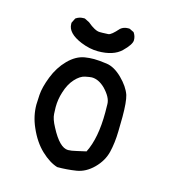

<svg xmlns="http://www.w3.org/2000/svg" viewBox="-95 -686 690 767"><g transform="rotate(15 250.0 -302.5)"><path d="M211 2Q178 -8 143.5 -40.5Q109 -73 86 -126Q66 -171 66 -218Q66 -227 68 -258.5Q70 -290 87.5 -335Q105 -380 136.5 -412Q168 -444 204 -450Q222 -453 242 -453Q262 -453 294.5 -448.5Q327 -444 359.5 -412Q392 -380 403 -348Q411 -321 411 -259Q411 -247 410 -199Q409 -151 399.5 -112Q390 -73 358.5 -41.5Q327 -10 289 -4Q251 2 211 2ZM235 -75Q248 -75 270.5 -80.5Q293 -86 308 -89Q340 -152 340 -259Q340 -266 339.5 -293.5Q339 -321 307 -354Q280 -380 252 -380Q246 -380 225.5 -376Q205 -372 184.5 -349.5Q164 -327 153 -291Q143 -260 143 -228Q143 -222 144 -200.5Q145 -179 162 -148Q200 -75 235 -75ZM248 -487Q214 -487 177 -502Q117 -527 117 -565V-570L127 -590Q141 -600 158 -600H164L184 -590Q216 -563 235 -563H247Q259 -563 271 -564Q283 -565 310 -596Q323 -607 341 -607H347L366 -598Q376 -584 376 -567Q376 -549 344 -518Q312 -487 248 -487Z"/></g></svg>

Font: Xiaolai Mono SC
Style: Regular
Weight: 400
Monospace: yes
Designer: LXGW / Nozomi Seto
Version: Version 3.113;September 30, 2024